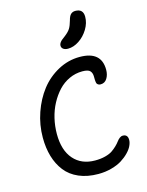

<svg xmlns="http://www.w3.org/2000/svg" viewBox="-143 -1048 900 1174"><g transform="rotate(-15 306.5 -461.0)"><path d="M350.1 -749Q331.1 -749 320.1 -757.1Q309.1 -765.1 309.1 -778.8Q309.1 -788.6 315.2 -797.1Q321.3 -805.7 327.4 -810.8Q333.5 -815.9 351.1 -829.1Q375.5 -848.1 385.7 -865Q396 -881.8 404.8 -913.1Q411.6 -939.9 422.9 -950.4Q434.1 -960.9 451.2 -960.9Q501 -960.9 501 -911.1Q501 -871.1 477.8 -833Q454.6 -794.9 419.7 -772Q384.8 -749 350.1 -749ZM331.1 39.1Q261.2 39.1 208.3 16.1Q155.3 -6.8 123 -48.3Q90.8 -89.8 75 -143.8Q59.1 -197.8 59.1 -263.2Q59.1 -343.8 85.4 -419.9Q111.8 -496.1 156.7 -554Q201.7 -611.8 266.6 -647Q331.5 -682.1 403.8 -682.1Q541 -682.1 541 -564.9Q541 -532.7 526.6 -509.8Q512.2 -486.8 485.8 -486.8Q477.5 -486.8 472.2 -489.7Q466.8 -492.7 463.9 -496.3Q460.9 -500 459.7 -508.3Q458.5 -516.6 458.3 -521.5Q458 -526.4 458 -537.6Q458 -541 458 -543Q458 -566.4 445.8 -579.6Q433.6 -592.8 397 -592.8Q353.5 -592.8 314.2 -574.7Q274.9 -556.6 245.1 -524.7Q215.3 -492.7 193.1 -451.2Q170.9 -409.7 159.4 -361.1Q147.9 -312.5 147.9 -262.2Q147.9 -159.2 197.5 -102.5Q247.1 -45.9 333 -45.9Q369.1 -45.9 397.7 -53.5Q426.3 -61 442.9 -72.5Q459.5 -84 473.4 -97.4Q487.3 -110.8 495.6 -122.3Q503.9 -133.8 513.9 -141.4Q523.9 -148.9 534.2 -148.9Q565.9 -148.9 565.9 -113.8Q565.9 -97.2 556.6 -77.1Q547.4 -57.1 527.3 -36.6Q507.3 -16.1 480.5 0.7Q453.6 17.6 414.3 28.3Q375 39.1 331.1 39.1Z"/></g></svg>

Font: Shantell Sans Bouncy
Style: Regular
Weight: 400
Designer: Stephen Nixon, Anya Danilova, Shantell Martin
Foundry: Arrow Type
Version: Version 1.006;[9816181b4]